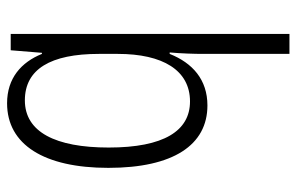

<svg xmlns="http://www.w3.org/2000/svg" viewBox="-164 -418 818 529"><g transform="rotate(-90 244.5 -153.0)"><path d="M361 -3V236H416V-532H371L364 -446H361C338 -503 294 -542 225 -542C111 -542 47 -440 47 -263C47 -84 110 10 219 10C290 10 336 -31 361 -94H365C362 -61 361 -24 361 -3ZM230 -38C149 -38 103 -110 103 -262C103 -409 146 -493 233 -493C319 -493 361 -422 361 -289V-237C361 -113 316 -38 230 -38Z"/></g></svg>

Font: Noto Sans Malayalam Condensed Light
Style: Regular
Weight: 300
Width: 3
Designer: Jelle Bosma - Monotype Design Team
Foundry: Monotype Imaging Inc.
Version: Version 2.104